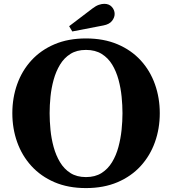

<svg xmlns="http://www.w3.org/2000/svg" viewBox="-20 -973 900 1004"><path d="M429.5 10.5Q336.5 10.5 265 -20.2Q193.5 -51 144.2 -105Q95 -159 69.8 -229.8Q44.5 -300.5 44.5 -381Q44.5 -461.5 69.8 -532.5Q95 -603.5 144.2 -657.2Q193.5 -711 265 -741.5Q336.5 -772 429.5 -772Q522.5 -772 594.5 -741.5Q666.5 -711 715.8 -657.2Q765 -603.5 790.2 -532.5Q815.5 -461.5 815.5 -381Q815.5 -300.5 790.2 -229.8Q765 -159 715.8 -105Q666.5 -51 594.5 -20.2Q522.5 10.5 429.5 10.5ZM429.5 -47Q477.5 -47 511 -68.2Q544.5 -89.5 566 -125Q587.5 -160.5 599.2 -204.2Q611 -248 615.8 -294Q620.5 -340 620.5 -381Q620.5 -422 616 -467.2Q611.5 -512.5 599.8 -556Q588 -599.5 566.8 -634.8Q545.5 -670 511.8 -691Q478 -712 429.5 -712Q381.5 -712 348.2 -691Q315 -670 293.8 -634.8Q272.5 -599.5 260.5 -556Q248.5 -512.5 244 -467.2Q239.5 -422 239.5 -381Q239.5 -340 244 -294Q248.5 -248 260.5 -204.2Q272.5 -160.5 293.8 -125Q315 -89.5 348.2 -68.2Q381.5 -47 429.5 -47ZM358 -808.5 341.5 -836 464.5 -929.5Q481.5 -942.5 497 -947.8Q512.5 -953 525 -953Q550.5 -953 565 -936.8Q579.5 -920.5 579.5 -900Q579.5 -881.5 565.8 -863.8Q552 -846 521 -840Z"/></svg>

Font: Libre Caslon Text
Style: Regular
Weight: 400
Designer: Pablo Impallari, Rodrigo Fuenzalida, Katja Schimmel
Foundry: Pablo Impallari, Rodrigo Fuenzalida
Version: Version 2.000